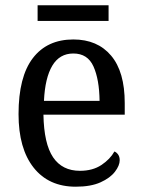

<svg xmlns="http://www.w3.org/2000/svg" viewBox="-20 -695 537 725"><path d="M266 10Q164 10 107 -62Q50 -134 50 -264Q50 -405 104 -475.5Q158 -546 257 -546Q348 -546 399.5 -485Q451 -424 451 -306V-262H144Q146 -152 180.5 -101Q215 -50 282 -50Q330 -50 363 -72Q396 -94 412 -123Q420 -120 426 -111.5Q432 -103 432 -90Q432 -70 414 -46.5Q396 -23 359.5 -6.5Q323 10 266 10ZM356 -314Q355 -395 333 -444Q311 -493 257 -493Q205 -493 177.5 -447Q150 -401 146 -314ZM122 -616V-675H390V-616Z"/></svg>

Font: Noto Serif Hebrew SemiCondensed
Style: Regular
Weight: 400
Width: 4
Designer: Monotype Design Team
Foundry: Monotype Imaging Inc.
Version: Version 2.004; ttfautohint (v1.8.4.7-5d5b)